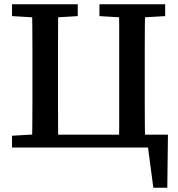

<svg xmlns="http://www.w3.org/2000/svg" viewBox="-20 -687 828 894"><path d="M129 0Q130 -52 130.5 -103Q131 -154 131 -206Q131 -258 131 -309V-359Q131 -411 131 -462.5Q131 -514 130.5 -565Q130 -616 129 -667H251Q251 -616 250.5 -564.5Q250 -513 250 -461.5Q250 -410 250 -359V-309Q250 -257 250 -205Q250 -153 250.5 -102Q251 -51 251 0ZM534 0Q535 -52 535 -103Q535 -154 535 -206Q535 -258 535 -309V-359Q535 -411 535 -462.5Q535 -514 535 -565Q535 -616 534 -667H656Q655 -616 654.5 -564.5Q654 -513 654 -461.5Q654 -410 654 -359V-309Q654 -257 654 -205Q654 -153 654.5 -102Q655 -51 656 0ZM194 0V-60H762L759 187H694L663 -46L716 0ZM36 -612V-667H342V-612L209 -604H170ZM443 -612V-667H749V-612L615 -604H575ZM36 0V-55L171 -63H184V0Z"/></svg>

Font: Source Serif 4 Medium
Style: Regular
Weight: 500
Designer: Frank Grießhammer
Foundry: Adobe Systems Incorporated
Version: Version 4.004;hotconv 1.0.116;makeotfexe 2.5.65601